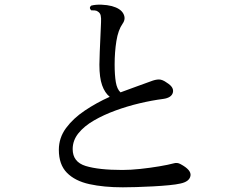

<svg xmlns="http://www.w3.org/2000/svg" viewBox="-20 -795 1040 819"><path d="M504 4Q423 4 361.5 -9.5Q300 -23 265.5 -58Q231 -93 231 -156Q231 -207 261.5 -248.5Q292 -290 342 -323.5Q392 -357 448 -382Q427 -399 415.5 -431.5Q404 -464 404 -519Q404 -540 405.5 -573.5Q407 -607 408.5 -641.5Q410 -676 411 -700Q412 -718 409.5 -729Q407 -740 397 -746Q392 -750 384 -750.5Q376 -751 369 -751Q358 -762 369 -771Q388 -776 413 -775Q438 -774 457 -769Q494 -759 506 -737Q518 -715 503 -694Q484 -667 476.5 -620Q469 -573 469 -520Q469 -475 474 -445Q479 -415 494 -401Q531 -415 565 -427Q599 -439 623 -448Q643 -456 658 -456Q673 -456 692 -442Q723 -423 717.5 -400.5Q712 -378 676 -373Q629 -367 576 -354.5Q523 -342 472.5 -323.5Q422 -305 380.5 -281Q339 -257 314.5 -226.5Q290 -196 290 -159Q290 -104 345.5 -87Q401 -70 502 -70Q537 -70 579 -74.5Q621 -79 659.5 -85.5Q698 -92 720 -98Q736 -103 750 -95Q797 -70 792.5 -45Q788 -20 749 -12Q732 -8 701 -5Q670 -2 633 0Q596 2 561.5 3Q527 4 504 4Z"/></svg>

Font: Zen Old Mincho Medium
Style: Regular
Weight: 500
Designer: Yoshimichi Ohira
Foundry: Positype
Version: Version 1.500